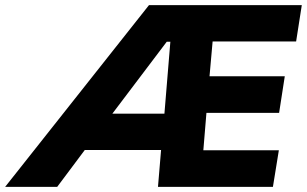

<svg xmlns="http://www.w3.org/2000/svg" viewBox="-102 -725 1191 745"><path d="M0 0ZM-82 0 476 -705H1069L1047 -564H723L711 -429H1003L981 -287H699L687 -142H980L957 0H511L523 -143H227L120 0ZM545 -563 334 -284H536L559 -563Z"/></svg>

Font: Winston ExtraBold
Style: Italic
Weight: 800
Italic angle: -9°
Designer: Original fonts by Vernon Adams / Changes by Cristiano Sobral
Foundry: Original fonts by Vernon Adams / Changes by Cristiano Sobral
Version: Version 2.503;July 17, 2020;FontCreator 13.0.0.2655 64-bit